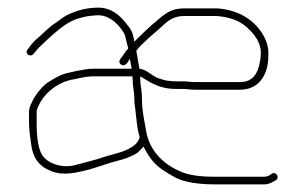

<svg xmlns="http://www.w3.org/2000/svg" viewBox="-20 -502 797 503"><path d="M348 -283C348 -289 347.7 -295 347 -301C349 -301 351.3 -300 354 -298C377.3 -283.4 401.6 -269 440 -269H457C470 -269 477.8 -267 491 -267H609C658.5 -267 683 -306.3 683 -356C684.6 -374.9 678.7 -392.6 672 -406C649.6 -447.1 608.5 -475.5 550 -480H462C418.7 -480 403.5 -456.2 378 -437C363.1 -423.5 346.2 -407.2 332 -393C331.3 -395 331 -397 331 -399C327.6 -417.7 323.3 -425.4 311 -440C295.4 -460.3 272.4 -482 238 -482C207.7 -482 185.5 -475.4 163 -466C148.9 -460.1 138.1 -450.9 127 -443C106.8 -430.4 93.2 -413.9 75 -399C64.3 -389.3 59.5 -382 52 -372C43.8 -361 60.2 -350.6 68 -361C75.2 -369.4 79 -375 89 -384C103.6 -397.3 107.1 -401.9 121.5 -414C140.3 -429.9 162.3 -448.1 190 -455L206 -459C217.2 -460.2 226.1 -462 238 -462C269.7 -462 296.1 -432.8 307 -411C310.1 -400 312.6 -386.5 316 -375C309.9 -368.9 305.1 -361.1 301 -355C296.7 -349.3 287.2 -340.4 297 -333C307.9 -324.8 316.6 -341.3 320 -348C321.1 -341.3 323.6 -330.6 325 -322H225C217 -322 209.3 -321.3 202 -320L180 -316C173.3 -314.7 166 -313 158 -311C139.1 -307 121.1 -296 107 -287C90.4 -276.8 71.1 -251.9 63 -233C58.3 -224.3 56 -216.7 56 -210V-180C56 -174.7 56.3 -169.3 57 -164C57 -153.5 59.8 -140.6 61 -129C65.2 -87.4 82.8 -65.4 116 -53C149.7 -40.4 183.3 -50.8 214 -58C244.4 -66.9 266.3 -75.6 296 -83C310.9 -86.7 327.8 -94 339 -101C345.1 -105.6 350.1 -112.1 356 -118C364 -102 373.1 -87 385 -74.5C400.1 -58.6 422.3 -46.7 441 -36C465.7 -23.6 505.2 -19 541 -19H672C685.2 -19 693.9 -24.8 703 -30C713.6 -37.9 702.8 -53.7 692 -47C686.3 -42.9 681.9 -39 672 -39H541C507.7 -39 473.1 -42.4 450 -54C408.5 -71.8 371.5 -107.2 363 -158C358.8 -183.1 352 -211.2 352 -239C352 -253.4 350.3 -269.3 348 -283ZM332 -239C332 -233 332.7 -226.7 334 -220C337.3 -193.9 338.5 -165.4 346 -143C341.4 -124.7 326.8 -116.9 311 -109C293.3 -101.1 271.7 -97.2 253 -91L235 -85C224.4 -82.6 193.4 -73.3 182 -71C150.2 -60.4 114.9 -70.1 98 -87C78.9 -103.3 76 -146.6 76 -180V-210C76 -213.3 77.7 -218.3 81 -225C95.6 -257 125.9 -282.1 162 -292C182.1 -295.3 202.1 -302 225 -302H327C327.7 -294.7 328 -287.7 328 -281C330.2 -266.8 332 -253.4 332 -239ZM457 -289H440C435.3 -289 430.3 -289.3 425 -290C414.2 -290 402.9 -294.7 395 -297C378.3 -302.6 364.6 -320.2 345 -322C343.5 -335.6 340.1 -347.7 339 -359L337 -369L347 -381C360.4 -394.4 376.6 -409.2 391.5 -421.5C412.1 -438.5 426.1 -460 462 -460H549C580.3 -457.2 606.3 -448.6 625 -432C643.3 -415.7 666.4 -391 663 -357C663 -350.3 662 -343.3 660 -336C655 -308.5 641.3 -287 609 -287H491C478 -287 470.2 -289 457 -289Z"/></svg>

Font: HoneyBee
Style: UltLit
Weight: 100
Foundry: Cannot Into Space Fonts
Version: Version 0.89